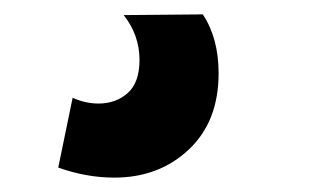

<svg xmlns="http://www.w3.org/2000/svg" viewBox="-20 -27 466 267"><path d="M61 206 81 109Q99 117 117 117Q141 117 157.5 102.5Q174 88 174 56Q174 22 152 -6L262 -7Q284 26 284 75Q284 142 242.5 181Q201 220 139 220Q100 220 61 206Z"/></svg>

Font: Georama
Style: Bold Italic
Weight: 700
Italic angle: -9°
Designer: Jean-Baptiste Levee
Foundry: Production Type
Version: Version 1.000